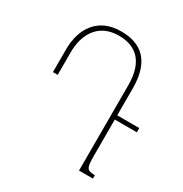

<svg xmlns="http://www.w3.org/2000/svg" viewBox="-168 -852 935 981"><g transform="rotate(30 299.0 -362.0)"><path d="M68 -369H96V-501C96 -605 144 -699 268 -699C372 -699 435 -639 435 -504V0H517V-20C468 -20 463 -31 463 -107V-317H593V-342H463V-500C463 -662 386 -724 267 -724C130 -724 68 -626 68 -503Z"/></g></svg>

Font: Noto Serif Armenian SemiCondensed Thin
Style: Regular
Weight: 100
Width: 4
Designer: Monotype Design Team
Foundry: Monotype Imaging Inc.
Version: Version 2.008